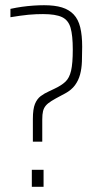

<svg xmlns="http://www.w3.org/2000/svg" viewBox="-20 -716 392 736"><path d="M106 -173V-260Q106 -298 114 -317.5Q122 -337 136 -347.5Q150 -358 168 -366L187 -375Q215 -388 230.5 -402.5Q246 -417 252.5 -445Q259 -473 259 -526Q259 -580 250.5 -609.5Q242 -639 217.5 -650.5Q193 -662 145 -662Q133 -662 119 -661.5Q105 -661 89 -659.5Q73 -658 56 -655.5Q39 -653 20 -650V-682Q43 -687 64.5 -690Q86 -693 107.5 -694.5Q129 -696 149 -696Q190 -696 217.5 -687.5Q245 -679 262.5 -660.5Q280 -642 287.5 -611.5Q295 -581 295 -537Q295 -507 294 -480Q293 -453 287 -430.5Q281 -408 267.5 -389.5Q254 -371 230 -358L215 -350Q192 -338 177.5 -329Q163 -320 155.5 -311Q148 -302 145 -290Q142 -278 142 -258V-173ZM102 0V-65H147V0Z"/></svg>

Font: Saira Condensed Thin
Style: Regular
Weight: 250
Width: 3
Designer: Hector Gatti with collaboration of the Omnibus-Type team
Foundry: Omnibus-Type
Version: Version 1.101